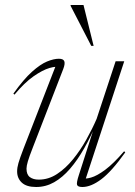

<svg xmlns="http://www.w3.org/2000/svg" viewBox="-20 -738 540 768"><path d="M295.5 -38 359 -236 368.5 -250.5Q344 -193 317 -145.2Q290 -97.5 260 -62.8Q230 -28 196.5 -9Q163 10 124.5 10Q86 10 67.2 -7.5Q48.5 -25 48.5 -52.5Q48.5 -67.5 53.8 -85.8Q59 -104 73.5 -142L208 -488L220.5 -469Q205.5 -474 178 -466Q150.5 -458 114.2 -432.8Q78 -407.5 38 -359.5L33.5 -363.5Q74.5 -421 108 -451Q141.5 -481 168.2 -492Q195 -503 215.5 -503Q233.5 -503 237.2 -493Q241 -483 233 -462L111.5 -148.5Q97 -111.5 91.5 -92.8Q86 -74 86 -63.5Q86 -39.5 99.5 -29.5Q113 -19.5 135 -19.5Q174 -19.5 208.2 -42Q242.5 -64.5 272 -100.8Q301.5 -137 325.2 -179.5Q349 -222 366.5 -262.5L442.5 -493H477L317 -5L303.5 -25Q320.5 -21 344.2 -27.8Q368 -34.5 401 -59Q434 -83.5 476.5 -133L481 -128.5Q426.5 -52 385.2 -21Q344 10 309.5 10Q291 10 288.2 1.2Q285.5 -7.5 295.5 -38ZM354.5 -554.5H345L262.5 -714.5V-718H314Z"/></svg>

Font: Newsreader 60pt ExtraLight
Style: Italic
Weight: 250
Italic angle: -17°
Designer: Hugues Gentile
Foundry: Production Type
Version: Version 1.003